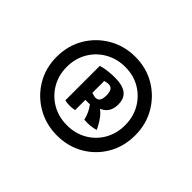

<svg xmlns="http://www.w3.org/2000/svg" viewBox="-104 -974 779 779"><g transform="rotate(45 285.5 -584.5)"><path d="M287 -359Q224 -359 172.5 -388.5Q121 -418 90.5 -469Q60 -520 60 -584Q60 -648 90 -699Q120 -750 171.5 -780Q223 -810 286 -810Q350 -810 400.5 -780Q451 -750 481 -699Q511 -648 511 -584Q511 -520 481.5 -469Q452 -418 401 -388.5Q350 -359 287 -359ZM286 -417Q334 -417 372 -439Q410 -461 431.5 -499Q453 -537 453 -584Q453 -632 431 -670Q409 -708 371.5 -730Q334 -752 286 -752Q239 -752 200.5 -730Q162 -708 140 -670Q118 -632 118 -584Q118 -537 140 -499Q162 -461 200 -439Q238 -417 286 -417ZM320 -483Q316 -500 309 -515Q302 -530 292 -543H266V-484Q237 -478 210 -484V-682Q231 -688 252 -690Q273 -692 286 -692Q331 -692 352.5 -675.5Q374 -659 374 -624Q374 -591 355 -573Q336 -555 299 -550L327 -563Q345 -553 359.5 -533Q374 -513 385 -489Q355 -480 320 -483ZM289 -578Q302 -578 308 -587.5Q314 -597 314 -616Q314 -636 307.5 -645.5Q301 -655 287 -655Q283 -655 277.5 -654Q272 -653 266 -651V-583Q273 -581 278.5 -579.5Q284 -578 289 -578Z"/></g></svg>

Font: Vollkorn Black
Style: Regular
Weight: 900
Designer: Friedrich Althausen
Foundry: Friedrich Althausen
Version: Version 5.000